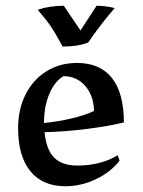

<svg xmlns="http://www.w3.org/2000/svg" viewBox="-20 -637 498 668"><path d="M43 -191Q43 -257 69 -308.5Q95 -360 141.5 -389Q188 -418 248 -418Q328 -418 369.5 -365.5Q411 -313 411 -211Q358 -198 283 -188.5Q208 -179 135 -177Q141 -116 168.5 -88.5Q196 -61 249 -61Q290 -61 326.5 -70.5Q363 -80 389 -97L396 -78Q365 -38 313.5 -13.5Q262 11 208 11Q128 11 85.5 -41.5Q43 -94 43 -191ZM307 -251Q306 -304 276.5 -338Q247 -372 201 -372Q170 -354 151.5 -310Q133 -266 133 -209Q183 -214 231 -225.5Q279 -237 307 -251ZM111 -603Q152 -617 202 -617L260 -531L316 -617Q346 -617 379 -609Q324 -545 287 -489Q251 -475 198 -475Q172 -523 155.5 -547Q139 -571 111 -603Z"/></svg>

Font: Mirza
Style: Regular
Weight: 400
Designer: Arabic design by Kourosh Beigpour, Latin design by Eduardo Tunni, engineering by Lasse Fister
Version: Version 1.0010g